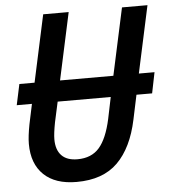

<svg xmlns="http://www.w3.org/2000/svg" viewBox="-52 -761 718 818"><g transform="rotate(-5 307.0 -352.0)"><path d="M54 -169Q54 -201 64 -253L82 -338H17L36 -427H101L163 -714H272L210 -427H438L500 -714H609L547 -427H614L596 -338H529L507 -234Q482 -115 419 -52.5Q356 10 243 10Q152 10 103 -37Q54 -84 54 -169ZM400 -246 419 -338H192L173 -251Q164 -204 164 -179Q164 -134 187 -110Q210 -86 255 -86Q315 -86 348.5 -124.5Q382 -163 400 -246Z"/></g></svg>

Font: Noto Sans UI NarrowMedium
Style: Italic
Weight: 500
Width: 4
Italic angle: -12°
Designer: Monotype Design Team
Foundry: Monotype Imaging Inc.
Version: Version 1.001